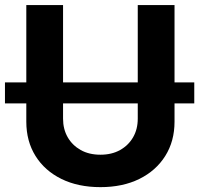

<svg xmlns="http://www.w3.org/2000/svg" viewBox="-26 -748 807 778"><path d="M761.2 -414.1V-329.1H-5.9V-414.1ZM380.9 10.3Q290.5 10.3 222.9 -22.9Q155.3 -56.2 117.9 -116Q80.6 -175.8 80.6 -254.9V-727.5H229.5V-267.1Q229.5 -224.6 248.3 -191.9Q267.1 -159.2 301 -140.1Q335 -121.1 380.9 -121.1Q426.8 -121.1 460.7 -140.1Q494.6 -159.2 513.4 -191.9Q532.2 -224.6 532.2 -267.1V-727.5H681.2V-254.9Q681.2 -175.8 643.6 -116Q606 -56.2 538.6 -22.9Q471.2 10.3 380.9 10.3Z"/></svg>

Font: Inter 16pt
Style: Bold
Weight: 700
Version: Version 4.001;git-66647c0bb